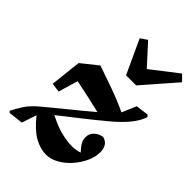

<svg xmlns="http://www.w3.org/2000/svg" viewBox="-232 -869 996 996"><g transform="rotate(45 266.0 -370.5)"><path d="M62 -257 81 -428 170 -499Q234 -477 296 -455Q358 -433 419 -404L453 -483L523 -492L532 -482Q520 -445 488.5 -406.5Q457 -368 410 -329Q354 -282 297 -237.5Q240 -193 183 -148Q238 -120 281.5 -109Q325 -98 363 -98Q378 -98 391.5 -100.5Q405 -103 417 -107Q393 -133 385.5 -149Q378 -165 378 -181Q378 -209 398 -226.5Q418 -244 443 -247Q467 -240 477.5 -223Q488 -206 488 -181Q488 -145 471 -108.5Q454 -72 426.5 -41Q399 -10 365 9Q331 28 298 28Q255 28 211 3.5Q167 -21 118 -82L91 -1L11 8L3 0Q20 -33 39.5 -63Q59 -93 96 -124Q154 -173 213 -220.5Q272 -268 330 -317Q284 -328 238.5 -338Q193 -348 144 -358L112 -250ZM251 -768 353 -656 499 -769 531 -737 374 -557H300L214 -743Z"/></g></svg>

Font: Source Serif Pro
Style: Bold Italic
Weight: 700
Italic angle: -12°
Designer: Frank Grießhammer
Foundry: Adobe Systems Incorporated
Version: Version 3.001;hotconv 1.0.111;makeotfexe 2.5.65597